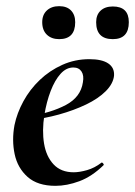

<svg xmlns="http://www.w3.org/2000/svg" viewBox="-20 -591 438 623"><path d="M160 12Q102 12 69.5 -17Q37 -46 27.5 -91Q18 -136 27 -185Q35 -224 56 -262.5Q77 -301 109 -331.5Q141 -362 182 -380.5Q223 -399 270 -399Q311 -399 331.5 -385Q352 -371 350 -345Q347 -319 323 -295Q299 -271 259.5 -252Q220 -233 171.5 -219.5Q123 -206 73 -201L75 -214Q146 -225 194 -250.5Q242 -276 249 -324Q253 -346 244.5 -359Q236 -372 218 -372Q195 -372 176.5 -351.5Q158 -331 144.5 -296Q131 -261 124 -218Q116 -167 123 -125Q130 -83 154 -57.5Q178 -32 219 -32Q238 -32 262.5 -39Q287 -46 309 -63Q311 -65 314.5 -61Q318 -57 316 -55Q278 -18 237.5 -3Q197 12 160 12ZM172 -464Q147 -464 132 -478.5Q117 -493 117 -519Q117 -543 132 -557Q147 -571 172 -571Q197 -571 210.5 -557Q224 -543 224 -519Q224 -464 172 -464ZM346 -464Q292 -464 292 -519Q292 -543 306.5 -556.5Q321 -570 346 -570Q398 -570 398 -519Q398 -464 346 -464Z"/></svg>

Font: Cormorant Garamond Light
Style: Italic
Weight: 300
Italic angle: -10°
Designer: Christian Thalmann (Catharsis Fonts)
Foundry: Catharsis Fonts
Version: Version 4.001